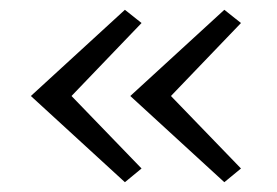

<svg xmlns="http://www.w3.org/2000/svg" viewBox="-20 -407 565 392"><path d="M126 -211 269 -63 235 -35 43 -211 235 -387 269 -360ZM329 -211 472 -63 438 -35 246 -211 438 -387 472 -360Z"/></svg>

Font: Ysabeau Infant Semilight
Style: Regular
Weight: 300
Designer: Christian Thalmann (Catharsis Fonts)
Version: Version 0.003